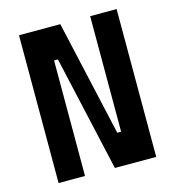

<svg xmlns="http://www.w3.org/2000/svg" viewBox="-104 -782 794 870"><g transform="rotate(-15 293.0 -346.5)"><path d="M64 0V-693.4H257.8L379.9 -151.4H397.9V-693.4H522V0H328.1L206.1 -542H188V0Z"/></g></svg>

Font: Caskaydia Cove
Style: Bold
Weight: 700
Monospace: yes
Designer: Aaron Bell
Foundry: Saja Typeworks
Version: Version 4.300; ttfautohint (v1.8.3)